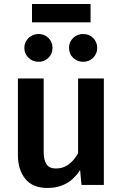

<svg xmlns="http://www.w3.org/2000/svg" viewBox="-20 -919 611 954"><path d="M216 15Q142 15 105.5 -30.5Q69 -76 69 -149V-529H197V-165Q197 -82 254 -82H261Q324 -82 368 -157V-529H496V0H385L378 -74Q321 15 216 15ZM172 -612Q142 -612 121.5 -632Q101 -652 101 -681Q101 -710 121.5 -730Q142 -750 172 -750Q201 -750 221 -730Q241 -710 241 -681Q241 -652 221 -632Q201 -612 172 -612ZM393 -612Q364 -612 343.5 -631.5Q323 -651 323 -681Q323 -711 343.5 -730.5Q364 -750 393 -750Q424 -750 443.5 -729.5Q463 -709 463 -681Q463 -653 443.5 -632.5Q424 -612 393 -612ZM430 -808H139V-899H430Z"/></svg>

Font: Trujillo Medium
Style: Regular
Weight: 500
Designer: Fira Sans original fonts by bBox Type GmbH, Carrois Corporate GbR, & Edenspiekermann AG / Changes by Cristiano Sobral
Foundry: Fira Sans original fonts by bBox Type GmbH, Carrois Corporate GbR, & Edenspiekermann AG / Changes by Cristiano Sobral
Version: Version 4.301;October 17, 2021;FontCreator 14.0.0.2814 64-bi